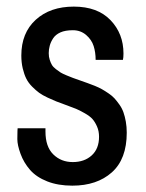

<svg xmlns="http://www.w3.org/2000/svg" viewBox="-20 -555 446 587"><path d="M357.5 -391.4Q357.5 -378.8 355.8 -371.9H272.4Q272.4 -394.9 266.3 -414.2Q260.2 -433.5 243.3 -448.1Q226.3 -462.6 202.9 -462.6Q179.4 -462.6 164.6 -455.9Q149.9 -449.2 142.5 -437.9Q135.1 -426.6 132.1 -415.3Q129 -404 129 -392.5Q129 -381 132.1 -371.9Q135.1 -362.7 138.8 -356.4Q142.5 -350.1 151.2 -343.4Q159.9 -336.7 165.5 -333.2Q171.2 -329.7 184.2 -324.3Q197.2 -318.9 203.3 -316.7Q209.4 -314.5 224.2 -309.3Q238.9 -304.1 247.6 -301Q256.3 -298 269.8 -292.6Q283.2 -287.1 291.9 -282.1Q300.6 -277.2 311.9 -269.5Q323.2 -261.9 330.4 -253.9Q337.5 -245.9 345.4 -234.8Q353.2 -223.7 357.5 -211.3Q361.9 -199 364.7 -183.1Q367.5 -167.2 367.5 -149.4Q367.5 -68.6 321.9 -28Q276.3 12.6 201.1 12.6Q157.7 12.6 124.5 -0.4Q91.2 -13.5 71.9 -35.6Q52.6 -57.8 42.8 -84.7Q33 -111.6 33 -129.7Q33 -147.7 33.4 -155.1Q33.9 -162.5 33.9 -162.9H119V-152.9Q119 -106.4 142.9 -83Q166.8 -59.5 202.4 -59.5Q238.1 -59.5 260.4 -79.9Q282.8 -100.3 282.8 -136.8Q282.8 -154.2 276.7 -168.1Q270.6 -182 262.8 -190.9Q255 -199.8 238.9 -208.9Q222.8 -218.1 212.2 -222.4Q201.6 -226.8 181.8 -233.9Q162 -241.1 152 -245Q142.1 -248.9 125.8 -256.5Q109.5 -264.1 99.7 -271.3Q89.9 -278.5 78.4 -290Q66.9 -301.5 60.4 -314.5Q53.9 -327.5 49.5 -345.8Q45.2 -364 45.2 -385.3Q45.2 -454.4 89.3 -494.6Q133.4 -534.8 205.7 -534.8Q278 -534.8 317.8 -493.5Q357.5 -452.2 357.5 -391.4Z"/></svg>

Font: Puralecka Narrow
Style: Regular
Weight: 400
Designer: Hector Gatti, Marcela Romero, Pablo Cosgaya and Nicolas Silva
Version: Version 1.004;PS 001.004;hotconv 1.0.70;makeotf.lib2.5.58329